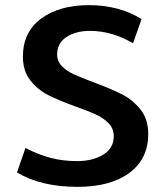

<svg xmlns="http://www.w3.org/2000/svg" viewBox="-20 -712 642 746"><path d="M46 -42 79 -137Q129 -111 177 -98.5Q225 -86 279 -86Q340 -86 381 -111Q422 -136 422 -183Q422 -212 402.5 -232.5Q383 -253 354 -266.5Q325 -280 274 -298Q208 -322 167.5 -342.5Q127 -363 98 -399.5Q69 -436 69 -492Q69 -587 139.5 -639.5Q210 -692 326 -692Q442 -692 530 -638L497 -544Q414 -592 330 -592Q274 -592 238 -568Q202 -544 202 -500Q202 -474 220.5 -455Q239 -436 266.5 -423.5Q294 -411 344 -392Q412 -367 454 -345.5Q496 -324 526 -286.5Q556 -249 556 -191Q556 -95 483 -40.5Q410 14 281 14Q139 14 46 -42Z"/></svg>

Font: MartelSansBold
Style: Bold
Weight: 700
Designer: Dan Reynolds and Mathieu Réguer
Foundry: Dan Reynolds and Mathieu Réguer
Version: Version 1.002; ttfautohint (v1.1) -l 5 -r 5 -G 72 -x 0 -D la